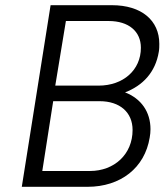

<svg xmlns="http://www.w3.org/2000/svg" viewBox="-20 -720 636 740"><path d="M462 -364C530 -390 579 -441 592 -520C594 -531 594 -541 594 -551C594 -641 526 -700 411 -700H175L64 0H317C445 0 538 -73 557 -190C559 -201 560 -212 560 -222C560 -289 524 -340 462 -364ZM234 -639H399C476 -639 523 -599 523 -536C523 -450 455 -390 360 -390H193ZM327 -61H143L185 -330H364C442 -330 491 -287 491 -219C491 -125 420 -61 327 -61Z"/></svg>

Font: Arthouse Owned
Style: Italic
Weight: 400
Italic angle: -10°
Designer: Jeremy Tribby
Foundry: Tribby Type
Version: Version 1.000;PS 001.000;hotconv 1.0.88;makeotf.lib2.5.64775